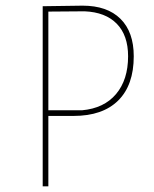

<svg xmlns="http://www.w3.org/2000/svg" viewBox="-20 -659 543 679"><path d="M272 -639Q359 -639 406 -592.5Q453 -546 453 -460Q453 -358 398 -303.5Q343 -249 240 -249H151V0H131V-637ZM279 -619 151 -618V-269H270Q348 -276 390.5 -326.5Q433 -377 433 -460Q433 -534 393 -575Q353 -616 279 -619Z"/></svg>

Font: Alegreya Sans SC Thin
Style: Regular
Weight: 100
Designer: Juan Pablo del Peral
Foundry: Huerta Tipografica
Version: Version 2.007